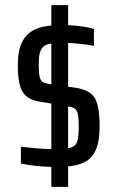

<svg xmlns="http://www.w3.org/2000/svg" viewBox="-20 -716 456 744"><path d="M203 -69Q170 -69 143.5 -71Q117 -73 97 -76Q77 -79 61 -82V-148Q80 -145 97.5 -143.5Q115 -142 131.5 -140.5Q148 -139 163.5 -138.5Q179 -138 194 -138Q238 -138 257 -145Q276 -152 280.5 -171.5Q285 -191 285 -225Q285 -261 281 -276.5Q277 -292 267 -297Q257 -302 239 -305L140 -321Q103 -326 83 -342.5Q63 -359 56 -389Q49 -419 49 -463Q49 -510 60 -540Q71 -570 92.5 -587.5Q114 -605 145.5 -612Q177 -619 218 -619Q245 -619 267 -617Q289 -615 308 -612Q327 -609 344 -604V-538Q326 -542 304.5 -544.5Q283 -547 262 -548.5Q241 -550 222 -550Q194 -550 176 -547Q158 -544 148 -535Q138 -526 134 -510Q130 -494 130 -468Q130 -434 133.5 -418.5Q137 -403 147.5 -397.5Q158 -392 179 -389L266 -377Q304 -372 326 -358Q348 -344 357 -313Q366 -282 366 -227Q366 -167 350 -132.5Q334 -98 298.5 -83.5Q263 -69 203 -69ZM179 8V-696H244V8Z"/></svg>

Font: Saira Condensed Medium
Style: Regular
Weight: 500
Width: 3
Designer: Hector Gatti with collaboration of the Omnibus-Type team
Foundry: Omnibus-Type
Version: Version 1.101